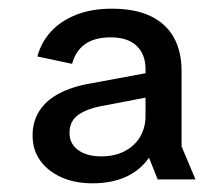

<svg xmlns="http://www.w3.org/2000/svg" viewBox="-20 -743 512 442"><path d="M323 -380Q303 -351 270 -336Q237 -321 193 -321Q152 -321 121 -335Q90 -349 72.5 -373.5Q55 -398 55 -431Q55 -463 70.5 -487.5Q86 -512 116.5 -528Q147 -544 189 -551L345 -580V-524L220 -500Q183 -494 161.5 -479.5Q140 -465 140 -437Q140 -412 160 -397.5Q180 -383 213 -383Q244 -383 267 -395Q290 -407 302.5 -428Q315 -449 315 -476V-584Q315 -618 294.5 -637.5Q274 -657 235 -657Q198 -657 176 -641.5Q154 -626 146 -596L66 -613Q75 -646 97.5 -670.5Q120 -695 155.5 -709Q191 -723 237 -723Q291 -723 326.5 -706Q362 -689 380 -657Q398 -625 398 -579V-406L430 -330H343Z"/></svg>

Font: TikTok Sans 24pt
Style: Regular
Weight: 400
Version: Version 4.000